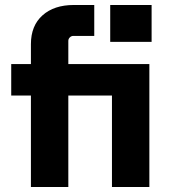

<svg xmlns="http://www.w3.org/2000/svg" viewBox="-20 -750 677 770"><path d="M429 0V-434L496 -367H25V-493H579V0ZM104 0V-573Q104 -647 150.5 -688.5Q197 -730 276 -730H358V-606H274Q266 -606 260 -600Q254 -594 254 -586V0ZM422 -582V-730H588V-582Z"/></svg>

Font: SUSE ExtraBold
Style: Regular
Weight: 800
Designer: Rene Bieder
Foundry: SUSE
Version: Version 1.000